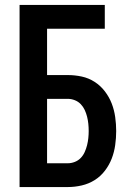

<svg xmlns="http://www.w3.org/2000/svg" viewBox="-20 -755 540 775"><path d="M59 0V-735H403V-639H170V-452H254Q282 -452 310 -446Q338 -440 362 -424.5Q386 -409 403.5 -386Q421 -363 431 -337Q441 -311 445 -282.5Q449 -254 449 -226Q449 -198 445 -169.5Q441 -141 431 -115Q421 -89 403.5 -66Q386 -43 362 -28Q338 -13 310 -6.5Q282 0 254 0ZM170 -96H254Q268 -96 282 -101.5Q296 -107 306 -117.5Q316 -128 322 -141.5Q328 -155 331.5 -169Q335 -183 336.5 -197.5Q338 -212 338 -226Q338 -241 336.5 -255.5Q335 -270 331.5 -284Q328 -298 322 -311Q316 -324 306 -334.5Q296 -345 282 -350.5Q268 -356 254 -356H170Z"/></svg>

Font: Iosevka SS04
Style: Bold
Weight: 700
Monospace: yes
Designer: Belleve Invis
Foundry: Belleve Invis
Version: Version 19.0.0; ttfautohint (v1.8.4)